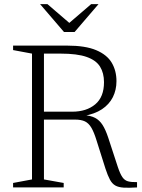

<svg xmlns="http://www.w3.org/2000/svg" viewBox="-20 -902 684 924"><path d="M327 -364.5Q396 -364.5 438.2 -399.8Q480.5 -435 480.5 -506.5Q480.5 -550.5 461.5 -581.2Q442.5 -612 397 -628Q351.5 -644 271 -644H146L137.5 -682.5H303.5Q391 -682.5 443 -660.5Q495 -638.5 517.8 -600Q540.5 -561.5 540.5 -511.5Q540.5 -469 523 -434.2Q505.5 -399.5 470.5 -376.2Q435.5 -353 382.5 -344V-348Q416 -346 437.5 -334.8Q459 -323.5 473.5 -300.8Q488 -278 500.5 -240.5L547 -98.5Q558 -65.5 568.8 -49.8Q579.5 -34 595.8 -29.5Q612 -25 639.5 -25.5V0Q600 2.5 575.2 1Q550.5 -0.5 535 -9.2Q519.5 -18 509 -37.5Q498.5 -57 487.5 -90.5L444.5 -226.5Q432.5 -265.5 419.8 -287.2Q407 -309 388.8 -317.8Q370.5 -326.5 340.5 -326.5H154.5L148.5 -364.5ZM191.5 -682.5V-38.5L286.5 -21.5V0H43V-21.5L134 -38.5V-644L43 -661V-682.5ZM322 -784.5H305L418.5 -882H454L339 -748H288L173 -882H208.5Z"/></svg>

Font: Newsreader Light
Style: Regular
Weight: 300
Designer: Hugues Gentile
Foundry: Production Type
Version: Version 1.003